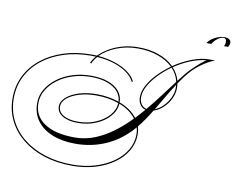

<svg xmlns="http://www.w3.org/2000/svg" viewBox="-133 -1167 1932 1586"><g transform="rotate(10 833.0 -374.5)"><path d="M568 258Q440 258 333.5 224Q227 190 149.5 127.5Q72 65 29.5 -20Q-13 -105 -13 -208Q-13 -310 29.5 -395.5Q72 -481 150 -543.5Q228 -606 334 -640.5Q440 -675 568 -675Q591 -675 613 -674Q649 -711 700 -740Q751 -769 811 -785Q871 -801 935 -801Q1032 -802 1110.5 -774Q1189 -746 1238 -696Q1307 -743 1383.5 -773Q1460 -803 1529 -804H1532Q1534 -804 1537 -804H1581Q1555 -795 1523 -777Q1491 -759 1460 -735.5Q1429 -712 1405 -688Q1379 -661 1354.5 -629Q1330 -597 1307 -563Q1310 -544 1310 -524Q1310 -477 1288 -432.5Q1266 -388 1230 -354.5Q1194 -321 1152 -308Q1127 -267 1101 -229Q1075 -191 1047 -156Q1057 -124 1057 -90Q1057 -17 1020 46.5Q983 110 916 157.5Q849 205 760.5 231.5Q672 258 568 258ZM1397 -696Q1437 -735 1463 -757Q1489 -779 1511 -793Q1447 -788 1377.5 -759.5Q1308 -731 1245 -688Q1288 -642 1303 -584Q1329 -618 1352.5 -646.5Q1376 -675 1397 -696ZM-3 -208Q-3 -108 39 -24Q81 60 157 120.5Q233 181 337.5 214.5Q442 248 568 248Q669 248 756 222Q843 196 908.5 150Q974 104 1010.5 42.5Q1047 -19 1047 -90Q1047 -119 1039 -147Q1009 -111 978 -84Q895 -7 788.5 33.5Q682 74 563 74Q450 74 367 40Q284 6 239 -56Q194 -118 194 -203Q194 -265 225.5 -319Q257 -373 312.5 -414.5Q368 -456 440.5 -479Q513 -502 596 -502Q678 -502 738 -480.5Q798 -459 831 -419.5Q864 -380 864 -326Q960 -290 1012 -222Q1030 -242 1048.5 -262Q1067 -282 1085 -303Q1056 -310 1038.5 -336Q1021 -362 1021 -399Q1021 -446 1048.5 -497.5Q1076 -549 1123.5 -598.5Q1171 -648 1230 -690Q1182 -737 1106 -764Q1030 -791 935 -791Q843 -791 760 -758.5Q677 -726 625 -673Q701 -666 765.5 -645Q830 -624 876 -590.5Q922 -557 943 -514L933 -511Q912 -553 866.5 -585.5Q821 -618 757 -638Q693 -658 617 -663Q591 -634 577 -602L567 -605Q580 -636 605 -664Q587 -665 568 -665Q443 -665 338.5 -631.5Q234 -598 157.5 -537Q81 -476 39 -392.5Q-3 -309 -3 -208ZM1031 -399Q1031 -364 1048 -340.5Q1065 -317 1092 -311Q1149 -380 1200 -448Q1251 -516 1295 -574Q1282 -635 1237 -683Q1179 -642 1132.5 -593.5Q1086 -545 1058.5 -495Q1031 -445 1031 -399ZM1300 -524Q1300 -537 1299 -550Q1263 -496 1229 -437.5Q1195 -379 1160 -321Q1198 -336 1229.5 -368Q1261 -400 1280.5 -441Q1300 -482 1300 -524ZM204 -203Q204 -96 294.5 -36Q385 24 548 24Q635 24 715 -8Q795 -40 867.5 -94Q940 -148 1004 -215Q956 -279 864 -315Q860 -255 816.5 -206Q773 -157 703.5 -128Q634 -99 551 -99Q470 -99 422.5 -128.5Q375 -158 375 -207Q375 -249 414.5 -284Q454 -319 520.5 -339.5Q587 -360 667 -360Q719 -360 766 -352Q813 -344 854 -330Q852 -379 820 -415.5Q788 -452 730.5 -472Q673 -492 596 -492Q516 -492 445 -469.5Q374 -447 320 -407Q266 -367 235 -314.5Q204 -262 204 -203ZM385 -208Q385 -162 430 -135.5Q475 -109 551 -109Q632 -109 699.5 -137.5Q767 -166 809 -213.5Q851 -261 854 -318Q813 -333 765.5 -341Q718 -349 666 -349Q589 -349 525 -330Q461 -311 423 -279Q385 -247 385 -208ZM1526 -933H1485Q1499 -955 1522.5 -971.5Q1546 -988 1572.5 -997.5Q1599 -1007 1621 -1007Q1650 -1007 1664.5 -997Q1679 -987 1679 -971Q1679 -961 1675.5 -951.5Q1672 -942 1667 -933H1633Q1637 -942 1639.5 -951.5Q1642 -961 1642 -971Q1642 -1000 1616 -1000Q1594 -1000 1567.5 -980Q1541 -960 1526 -933Z"/></g></svg>

Font: Ballet 16pt
Style: Regular
Weight: 400
Designer: Maximiliano R. Sproviero
Foundry: Omnibus-Type
Version: Version 1.100; ttfautohint (v1.8.3)